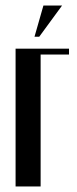

<svg xmlns="http://www.w3.org/2000/svg" viewBox="-20 -670 277 690"><path d="M36 -495H228V-474H126V0H36ZM104 -538 136 -650H203L121 -538Z"/></svg>

Font: Moniqa Narrow Heading
Style: Bold
Weight: 700
Width: 4
Designer: Rajesh Rajput
Foundry: Rajesh Rajput
Version: Version 1.000